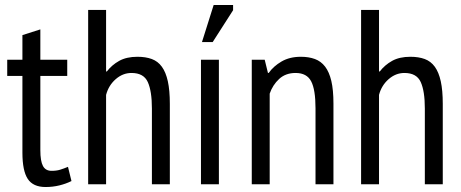

<svg xmlns="http://www.w3.org/2000/svg" viewBox="-20 -740 1851 771"><path d="M9 -500H70V-599L142 -622V-500H250V-435H142V-137Q142 -93 152.5 -73.5Q163 -54 187 -54Q207 -54 221.5 -58.5Q236 -63 253 -70L267 -13Q245 -2 218.5 4.5Q192 11 163 11Q113 11 91.5 -21.5Q70 -54 70 -127V-435H9Z M590 0V-304Q590 -374 573.5 -410.5Q557 -447 508 -447Q473 -447 444.5 -422Q416 -397 406 -359V0H334V-700H406V-453H409Q429 -479 458.5 -495.5Q488 -512 532 -512Q565 -512 589.5 -503Q614 -494 630 -472Q646 -450 654 -413.5Q662 -377 662 -323V0Z M787 -500H859V0H787ZM838 -720H916V-699L834 -571H791Z M1247 0V-305Q1247 -380 1229.5 -413.5Q1212 -447 1167 -447Q1127 -447 1101 -423Q1075 -399 1063 -364V0H991V-500H1043L1056 -447H1059Q1078 -474 1110.5 -493Q1143 -512 1188 -512Q1220 -512 1244.5 -503Q1269 -494 1285.5 -472.5Q1302 -451 1310.5 -415Q1319 -379 1319 -324V0Z M1686 0V-304Q1686 -374 1669.5 -410.5Q1653 -447 1604 -447Q1569 -447 1540.5 -422Q1512 -397 1502 -359V0H1430V-700H1502V-453H1505Q1525 -479 1554.5 -495.5Q1584 -512 1628 -512Q1661 -512 1685.5 -503Q1710 -494 1726 -472Q1742 -450 1750 -413.5Q1758 -377 1758 -323V0Z"/></svg>

Font: PT Sans Narrow
Style: Regular
Weight: 400
Width: 3
Designer: A.Korolkova, O.Umpeleva, V.Yefimov
Foundry: ParaType Ltd
Version: Version 2.003W OFL